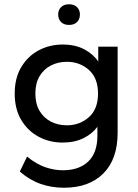

<svg xmlns="http://www.w3.org/2000/svg" viewBox="-20 -689 646 901"><path d="M280 192Q222 192 170.5 174Q119 156 73 116L107 46Q152 82 193.5 96Q235 110 275 110Q351 110 394 69Q437 28 437 -52V-94Q414 -62 372.5 -41Q331 -20 274 -20Q213 -20 162 -47Q111 -74 80 -125.5Q49 -177 49 -250Q49 -323 80 -374.5Q111 -426 162 -453Q213 -480 274 -480Q334 -480 376.5 -457Q419 -434 441 -400V-470H532V-66Q532 58 465 125Q398 192 280 192ZM294 -101Q354 -101 397 -139Q440 -177 440 -250Q440 -323 397 -361Q354 -399 294 -399Q253 -399 219.5 -382Q186 -365 166 -332Q146 -299 146 -250Q146 -201 166 -168Q186 -135 219.5 -118Q253 -101 294 -101ZM304 -572Q280 -572 266.5 -585.5Q253 -599 253 -621Q253 -642 266.5 -655.5Q280 -669 304 -669Q328 -669 341.5 -655.5Q355 -642 355 -621Q355 -599 341.5 -585.5Q328 -572 304 -572Z"/></svg>

Font: Gantari Medium
Style: Regular
Weight: 500
Designer: Anugrah Pasau
Foundry: Lafontype
Version: Version 1.000; ttfautohint (v1.8.4.7-5d5b)